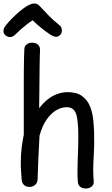

<svg xmlns="http://www.w3.org/2000/svg" viewBox="-36 -1066 638 1098"><path d="M103 -781Q103 -802 116.5 -812Q130 -822 148 -822Q167 -822 180 -811.5Q193 -801 193 -781Q192 -761 191.5 -738Q191 -715 190.5 -679.5Q190 -644 189.5 -588.5Q189 -533 188 -447Q210 -476 235.5 -496.5Q261 -517 290.5 -528Q320 -539 351 -539Q403 -539 433 -517Q463 -495 477.5 -460.5Q492 -426 496.5 -387Q501 -348 502 -313Q504 -231 500.5 -182Q497 -133 497 -92Q497 -75 498 -59.5Q499 -44 500 -28Q501 -9 487.5 1.5Q474 12 454 12Q435 12 422.5 2Q410 -8 409 -29Q407 -52 407 -85Q407 -118 408.5 -154.5Q410 -191 411 -225.5Q412 -260 412 -285Q412 -380 398.5 -416.5Q385 -453 345 -453Q316 -453 286.5 -436Q257 -419 231.5 -383.5Q206 -348 190 -290Q186 -226 183.5 -162.5Q181 -99 179 -39Q178 -20 164.5 -8.5Q151 3 131 3Q112 3 100.5 -9Q89 -21 88 -38Q87 -62 84.5 -87.5Q82 -113 83 -138Q83 -178 87.5 -217.5Q92 -257 100 -295Q100 -399 100 -472.5Q100 -546 100 -596Q100 -646 100.5 -679.5Q101 -713 101.5 -736.5Q102 -760 103 -781ZM51 -868Q38 -855 23 -854Q8 -853 -7 -866Q-17 -876 -16 -890.5Q-15 -905 -5 -918Q11 -939 32.5 -960.5Q54 -982 76 -1000.5Q98 -1019 114 -1029Q128 -1037 139 -1041.5Q150 -1046 160 -1046Q171 -1046 179.5 -1041Q188 -1036 195 -1027Q217 -1003 244 -975.5Q271 -948 305 -921Q317 -911 318 -894.5Q319 -878 308 -866Q297 -855 284.5 -855.5Q272 -856 252 -868Q226 -885 199.5 -906.5Q173 -928 151 -950Q136 -941 118 -927Q100 -913 83 -898Q66 -883 51 -868Z"/></svg>

Font: Playpen Sans
Style: Regular
Weight: 400
Designer: Laura Meseguer, Veronika Burian, José Scaglione, Kostas Bartsokas, Vera Evstafieva, Tom Grace, Yorlmar Campos
Foundry: TypeTogether
Version: Version 2.000